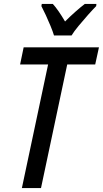

<svg xmlns="http://www.w3.org/2000/svg" viewBox="-20 -954 522 974"><path d="M91 0 224 -627H82L100 -714H482L463 -627H321L188 0ZM254 -774Q248 -794 236.5 -822Q225 -850 212.5 -877Q200 -904 190 -923L192 -934H248Q261 -920 277 -897Q293 -874 310 -845Q337 -872 362.5 -894.5Q388 -917 410 -934H469L468 -923Q452 -907 427 -879Q402 -851 378.5 -822.5Q355 -794 343 -774Z"/></svg>

Font: Noto Sans Condensed Medium
Style: Italic
Weight: 500
Width: 3
Italic angle: -12°
Designer: Monotype Design Team
Foundry: Monotype Imaging Inc.
Version: Version 2.013; ttfautohint (v1.8.4.7-5d5b)